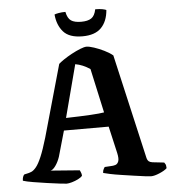

<svg xmlns="http://www.w3.org/2000/svg" viewBox="-60 -970 934 1026"><g transform="rotate(-5 407.0 -457.5)"><path d="M256 0Q250 0 220.5 -3.5Q191 -7 152.5 -12.5Q114 -18 78 -24Q42 -30 24 -36Q24 -47 27 -56Q30 -65 35 -69L49 -72Q60 -74 72.5 -79Q85 -84 99 -101Q113 -118 128.5 -154.5Q144 -191 163 -255L272 -641Q280 -649 300 -662.5Q320 -676 344 -689Q368 -702 390.5 -711Q413 -720 425 -720Q439 -720 465 -711.5Q491 -703 518.5 -689.5Q546 -676 564 -661L693 -98Q696 -87 702.5 -81.5Q709 -76 722 -74L785 -67Q788 -61 791 -57.5Q794 -54 795 -36Q783 -24 755 -12Q727 0 709 0Q701 0 676.5 -3Q652 -6 618.5 -11Q585 -16 551 -21Q517 -26 491 -31.5Q465 -37 455 -40Q455 -52 460 -61Q465 -70 466 -71L499 -73Q511 -73 523 -76.5Q535 -80 540.5 -94.5Q546 -109 539 -140L506 -284H266L227 -147Q218 -120 203.5 -99.5Q189 -79 176 -77L332 -65Q333 -62 337 -53.5Q341 -45 341 -35Q334 -26 318 -18Q302 -10 284.5 -5Q267 0 256 0ZM283 -350Q445 -354 488 -362L436 -599Q397 -625 357 -632ZM409 -777Q338 -777 306.5 -813Q275 -849 270 -906Q276 -909 292.5 -912Q309 -915 329 -915Q336 -880 354.5 -867.5Q373 -855 409 -855Q444 -855 463 -867.5Q482 -880 489 -915Q513 -915 527.5 -912Q542 -909 548 -906Q543 -845 509.5 -811Q476 -777 409 -777Z"/></g></svg>

Font: Texturina
Style: Bold
Weight: 700
Designer: Guillermo Torres Carreño
Foundry: Omnibus-Type
Version: Version 1.002; ttfautohint (v1.8.3)